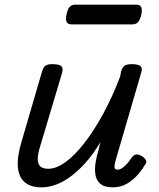

<svg xmlns="http://www.w3.org/2000/svg" viewBox="-20 -791 685 826"><path d="M158 15Q113 15 87 -6.5Q61 -28 57 -71.5Q53 -115 72 -179L161 -484Q167 -503 176.5 -509Q186 -515 205 -515Q235 -515 244 -506Q253 -497 247 -477L152 -159Q144 -134 142.5 -112Q141 -90 151 -77.5Q161 -65 188 -65Q223 -65 263 -94.5Q303 -124 344 -177Q385 -230 424.5 -302.5Q464 -375 497 -462L501 -484Q507 -503 517 -509Q527 -515 546 -515Q576 -515 585 -506Q594 -497 587 -477L478 -103Q473 -85 472.5 -76Q472 -67 476 -64Q480 -61 486 -61Q495 -61 505 -67.5Q515 -74 525.5 -85.5Q536 -97 548 -115Q557 -126 567.5 -126.5Q578 -127 591 -119Q604 -110 608 -101.5Q612 -93 605 -84Q595 -66 576 -43Q557 -20 529 -2.5Q501 15 466 15Q429 15 411.5 -0.5Q394 -16 390.5 -39.5Q387 -63 391 -90.5Q395 -118 403 -142L412 -180Q384 -132 352.5 -96Q321 -60 288.5 -35Q256 -10 223 2.5Q190 15 158 15ZM290 -686Q270 -686 266 -698Q262 -710 266 -728Q270 -749 278.5 -760Q287 -771 305 -771H564Q584 -771 588 -759Q592 -747 588 -728Q583 -707 574.5 -696.5Q566 -686 548 -686Z"/></svg>

Font: Playwrite AU SA
Style: Regular
Weight: 400
Designer: Veronika Burian, José Scaglione
Foundry: TypeTogether
Version: Version 1.002